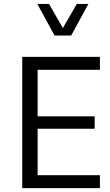

<svg xmlns="http://www.w3.org/2000/svg" viewBox="-20 -969 567 989"><path d="M494.7 -66.4H173.8V-305.8H467.7V-369.8H173.8V-609.4H494.7V-676.2H94.6V0H494.7ZM172.3 -948.7 261.1 -785.9H346.6L435.2 -948.7H375.6L303.9 -824.4L232.5 -948.7Z"/></svg>

Font: Estedad VF
Style: Regular
Weight: 100
Designer: Amin Abedi
Version: Version 7.3